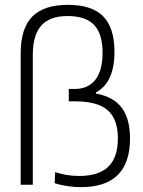

<svg xmlns="http://www.w3.org/2000/svg" viewBox="-20 -760 590 790"><path d="M313 10Q287 10 259 6Q231 2 205 -6L207 -52Q230 -44 254.5 -40Q279 -36 306 -36Q386 -36 425.5 -74Q465 -112 465 -190Q465 -270 423 -306.5Q381 -343 290 -343H263V-394H287Q343 -394 372.5 -432Q402 -470 402 -543Q402 -621 367 -657.5Q332 -694 258 -694Q185 -694 150 -655Q115 -616 115 -534V0H65V-539Q65 -643 112.5 -691.5Q160 -740 259 -740Q358 -740 404.5 -693Q451 -646 451 -546Q451 -484 432 -442Q413 -400 375 -380V-375Q447 -362 481 -316.5Q515 -271 515 -190Q515 10 313 10Z"/></svg>

Font: M PLUS Code Latin SemiExpanded Light
Style: Regular
Weight: 300
Width: 6
Designer: Coji Morishita
Foundry: UNDERFOREST DESIGN
Version: Version 1.002; ttfautohint (v1.8.3)